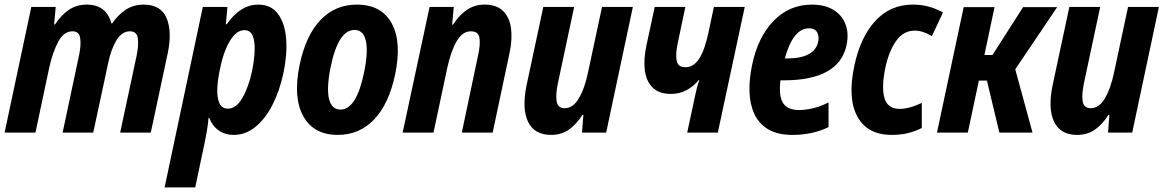

<svg xmlns="http://www.w3.org/2000/svg" viewBox="-22 -576 5054 834"><path d="M-2 0 114 -546H220L213 -470H217Q244 -511 277.5 -533.5Q311 -556 355 -556Q440 -556 462 -474H465Q491 -512 524.5 -534Q558 -556 602 -556Q677 -556 701.5 -497.5Q726 -439 707 -347L633 0H500L572 -337Q581 -382 576.5 -411Q572 -440 542 -440Q507 -440 483 -399.5Q459 -359 447 -298L383 0H250L322 -339Q331 -384 326 -412Q321 -440 293 -440Q255 -440 231 -395Q207 -350 192 -283L132 0Z M693 238 859 -546H966L959 -471H963Q1023 -556 1099 -556Q1156 -556 1186 -515Q1216 -474 1221 -406Q1226 -338 1209 -258Q1192 -179 1160.5 -118.5Q1129 -58 1086.5 -24Q1044 10 994 10Q956 10 928 -9.5Q900 -29 887 -64H884Q881 -33 876.5 -6Q872 21 867 44L826 238ZM968 -104Q1004 -104 1031 -151Q1058 -198 1073 -268Q1082 -313 1084 -353.5Q1086 -394 1076 -419.5Q1066 -445 1040 -445Q1015 -445 994.5 -422.5Q974 -400 958.5 -362Q943 -324 934 -278Q924 -233 922 -193.5Q920 -154 930.5 -129Q941 -104 968 -104Z M1445 10Q1340 10 1295 -72Q1250 -154 1280 -297Q1307 -423 1370.5 -489.5Q1434 -556 1528 -556Q1635 -556 1679.5 -474.5Q1724 -393 1694 -251Q1667 -124 1603 -57Q1539 10 1445 10ZM1457 -100Q1527 -100 1560 -264Q1578 -353 1567 -399.5Q1556 -446 1518 -446Q1446 -446 1413 -279Q1396 -190 1407.5 -145Q1419 -100 1457 -100Z M1727 0 1844 -546H1949L1942 -469H1946Q1973 -511 2006.5 -533.5Q2040 -556 2083 -556Q2135 -556 2163 -528.5Q2191 -501 2197.5 -454.5Q2204 -408 2192 -349L2118 0H1984L2056 -342Q2065 -384 2060.5 -412Q2056 -440 2023 -440Q1987 -440 1962 -397.5Q1937 -355 1921 -282L1861 0Z M2372 10Q2299 10 2271.5 -47.5Q2244 -105 2266 -209L2338 -546H2472L2401 -213Q2391 -164 2396 -135Q2401 -106 2431 -106Q2467 -106 2492.5 -149Q2518 -192 2533 -265L2593 -546H2727L2611 0H2506L2512 -77H2508Q2481 -35 2448.5 -12.5Q2416 10 2372 10Z M2963 0 2998 -163Q3001 -178 3005.5 -195.5Q3010 -213 3016 -228H3013Q2990 -200 2959.5 -184Q2929 -168 2893 -168Q2841 -168 2813 -195.5Q2785 -223 2779 -270.5Q2773 -318 2786 -379L2822 -546H2955L2922 -389Q2912 -343 2917 -313.5Q2922 -284 2956 -284Q2991 -284 3015 -321Q3039 -358 3055 -433L3079 -546H3213L3096 0Z M3420 10Q3355 10 3314.5 -14.5Q3274 -39 3254.5 -81.5Q3235 -124 3233.5 -178.5Q3232 -233 3245 -294Q3270 -415 3338.5 -485.5Q3407 -556 3505 -556Q3560 -556 3597.5 -533.5Q3635 -511 3650.5 -471Q3666 -431 3655 -379Q3622 -227 3382 -227H3368Q3360 -157 3380 -127.5Q3400 -98 3449 -98Q3476 -98 3508.5 -105.5Q3541 -113 3577 -131V-24Q3508 10 3420 10ZM3492 -453Q3423 -453 3387 -322H3394Q3458 -322 3491.5 -341Q3525 -360 3532 -395Q3537 -418 3527.5 -435.5Q3518 -453 3492 -453Z M3852 10Q3745 10 3702 -70Q3659 -150 3689 -290Q3715 -414 3780 -485Q3845 -556 3943 -556Q3981 -556 4013 -547Q4045 -538 4074 -522L4026 -419Q4008 -430 3989 -436.5Q3970 -443 3951 -443Q3903 -443 3871.5 -399.5Q3840 -356 3824 -283Q3806 -196 3820 -149.5Q3834 -103 3886 -103Q3905 -103 3930 -109.5Q3955 -116 3982 -129V-20Q3924 10 3852 10Z M4048 0 4164 -545H4298L4254 -337H4289L4422 -545H4570L4388 -275L4463 0H4319L4265 -226H4230L4182 0Z M4657 10Q4584 10 4556.5 -47.5Q4529 -105 4551 -209L4623 -546H4757L4686 -213Q4676 -164 4681 -135Q4686 -106 4716 -106Q4752 -106 4777.5 -149Q4803 -192 4818 -265L4878 -546H5012L4896 0H4791L4797 -77H4793Q4766 -35 4733.5 -12.5Q4701 10 4657 10Z"/></svg>

Font: Noto Sans Condensed
Style: Bold Italic
Weight: 700
Width: 3
Italic angle: -12°
Designer: Monotype Design Team
Foundry: Monotype Imaging Inc.
Version: Version 2.013; ttfautohint (v1.8.4.7-5d5b)